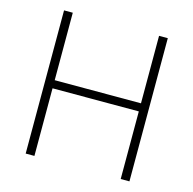

<svg xmlns="http://www.w3.org/2000/svg" viewBox="-106 -834 949 942"><g transform="rotate(15 368.5 -363.5)"><path d="M105.1 0V-727.3H149.5V-384.6H587.7V-727.3H632.1V0H587.7V-343.4H149.5V0Z"/></g></svg>

Font: Inter Extra Light BETA
Style: Regular
Weight: 200
Designer: Rasmus Andersson
Foundry: rsms
Version: Version 3.011;git-f93a4a705